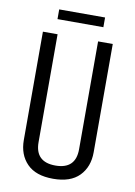

<svg xmlns="http://www.w3.org/2000/svg" viewBox="-89 -848 644 915"><g transform="rotate(10 233.0 -390.0)"><path d="M122 -790H344V-743H122ZM331 -672H402V-148Q402 -77 359.5 -33.5Q317 10 233 10Q149 10 106.5 -33.5Q64 -77 64 -148V-672H135V-150Q135 -54 233 -54Q331 -54 331 -150Z"/></g></svg>

Font: Khand
Style: Regular
Weight: 400
Designer: Devanagari: Sanchit Sawaria, Jyotish Sonowal; Latin: Satya Rajpurohit
Foundry: Indian Type Foundry
Version: Version 1.100;PS 1.0;hotconv 1.0.78;makeotf.lib2.5.61930; tt